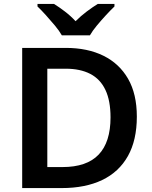

<svg xmlns="http://www.w3.org/2000/svg" viewBox="-20 -958 776 978"><path d="M677 -364Q677 -244 631.5 -163Q586 -82 500.5 -41Q415 0 294 0H93V-714H315Q426 -714 507 -674Q588 -634 632.5 -556.5Q677 -479 677 -364ZM543 -360Q543 -445 517 -500Q491 -555 440 -581.5Q389 -608 315 -608H221V-107H298Q422 -107 482.5 -170.5Q543 -234 543 -360ZM295 -778Q282 -801 259.5 -828Q237 -855 213.5 -881Q190 -907 171 -925V-938H255Q281 -922 310.5 -899.5Q340 -877 365 -850Q392 -877 422 -899.5Q452 -922 478 -938H563V-925Q544 -907 520 -881Q496 -855 473.5 -828Q451 -801 438 -778Z"/></svg>

Font: Noto Sans Devanagari SemiBold
Style: Regular
Weight: 600
Version: Version 2.003